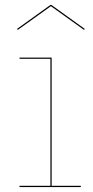

<svg xmlns="http://www.w3.org/2000/svg" viewBox="-20 -757 377 777"><path d="M307 -5V0H59V-5H184V-519H59V-524H189V-5ZM323 -640 320 -636 186 -732 52 -636 49 -640 184 -737H188Z"/></svg>

Font: Hepta Slab Hairline
Style: Regular
Weight: 400
Designer: Michael LaGattuta
Foundry: Michael LaGattuta
Version: Version 1.100; ttfautohint (v1.8) -l 8 -r 50 -G 200 -x 14 -D